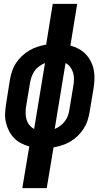

<svg xmlns="http://www.w3.org/2000/svg" viewBox="-20 -755 540 990"><path d="M95 215 131 0Q108 -6 87.5 -17Q67 -28 51.5 -44.5Q36 -61 25.5 -82Q15 -103 10 -126Q5 -149 6.5 -174Q8 -199 12 -223L31 -343Q35 -366 42 -387.5Q49 -409 62 -429Q75 -449 93 -466Q111 -483 131.5 -495Q152 -507 174 -514Q196 -521 218 -525L252 -735H378L343 -520Q366 -514 386 -503Q406 -492 422 -475.5Q438 -459 448.5 -438Q459 -417 463.5 -394Q468 -371 467 -346Q466 -321 462 -297L442 -177Q438 -154 431 -132.5Q424 -111 411 -91Q398 -71 380.5 -54Q363 -37 342.5 -25Q322 -13 300 -6Q278 1 256 5L221 215ZM156 -90 212 -430Q197 -424 182.5 -413.5Q168 -403 158.5 -389.5Q149 -376 143.5 -360.5Q138 -345 135 -329L115 -209Q112 -191 112 -173.5Q112 -156 116.5 -140Q121 -124 131 -111Q141 -98 156 -90ZM262 -90Q277 -96 291 -106.5Q305 -117 315 -130.5Q325 -144 330.5 -159.5Q336 -175 338 -191L358 -311Q361 -329 361.5 -346.5Q362 -364 357 -380Q352 -396 342.5 -409Q333 -422 318 -430Z"/></svg>

Font: Iosevka Extrabold
Style: Italic
Weight: 800
Italic angle: -9°
Monospace: yes
Designer: Belleve Invis
Foundry: Belleve Invis
Version: Version 32.5.0; ttfautohint (v1.8.4)